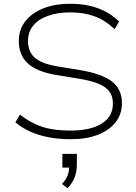

<svg xmlns="http://www.w3.org/2000/svg" viewBox="-20 -733 726 1022"><path d="M356 8Q295 8 241 -2Q187 -12 142 -32Q97 -52 62 -82L86 -123Q126 -92 166.5 -73Q207 -54 253.5 -46Q300 -38 356 -38Q463 -38 522 -75.5Q581 -113 581 -181Q581 -222 561.5 -247Q542 -272 503.5 -287.5Q465 -303 407 -313L278 -334Q174 -352 127 -396.5Q80 -441 80 -515Q80 -575 114.5 -619.5Q149 -664 210.5 -688.5Q272 -713 354 -713Q408 -713 455.5 -702.5Q503 -692 542.5 -671Q582 -650 614 -618L590 -578Q539 -626 482.5 -646.5Q426 -667 354 -667Q287 -667 236 -649Q185 -631 157 -597Q129 -563 129 -515Q129 -458 165 -426Q201 -394 284 -380L411 -359Q522 -340 575.5 -299.5Q629 -259 629 -183Q629 -126 596 -83Q563 -40 502 -16Q441 8 356 8ZM339 269 310 246Q332 223 340 201Q348 179 348 152L360 159H312V86H389V143Q389 182 376.5 213Q364 244 339 269Z"/></svg>

Font: Nunito Sans 10pt SemiExpanded ExtraLight
Style: Regular
Weight: 250
Width: 6
Designer: Vernon Adams
Foundry: Vernon Adams
Version: Version 3.101;gftools[0.9.27]